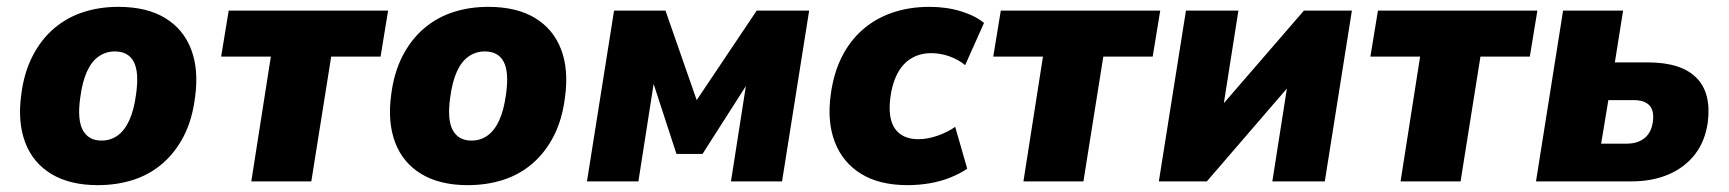

<svg xmlns="http://www.w3.org/2000/svg" viewBox="-20 -529 5044 560"><path d="M265 11Q184 11 130 -21.5Q76 -54 53.5 -113.5Q31 -173 42 -253Q50 -317 75 -365.5Q100 -414 137.5 -446Q175 -478 222.5 -493.5Q270 -509 325 -509Q408 -509 461.5 -476.5Q515 -444 537.5 -385Q560 -326 549 -246Q541 -181 516.5 -133Q492 -85 454.5 -52.5Q417 -20 369 -4.5Q321 11 265 11ZM276 -119Q303 -119 323.5 -134Q344 -149 357.5 -179Q371 -209 377 -255Q386 -319 370 -349Q354 -379 315 -379Q289 -379 268 -364.5Q247 -350 233.5 -320Q220 -290 214 -244Q205 -180 221.5 -149.5Q238 -119 276 -119Z M713 0 770 -364H625L647 -498H1112L1090 -364H946L888 0Z M1344 11Q1263 11 1209 -21.5Q1155 -54 1132.5 -113.5Q1110 -173 1121 -253Q1129 -317 1154 -365.5Q1179 -414 1216.5 -446Q1254 -478 1301.5 -493.5Q1349 -509 1404 -509Q1487 -509 1540.5 -476.5Q1594 -444 1616.5 -385Q1639 -326 1628 -246Q1620 -181 1595.5 -133Q1571 -85 1533.5 -52.5Q1496 -20 1448 -4.5Q1400 11 1344 11ZM1355 -119Q1382 -119 1402.5 -134Q1423 -149 1436.5 -179Q1450 -209 1456 -255Q1465 -319 1449 -349Q1433 -379 1394 -379Q1368 -379 1347 -364.5Q1326 -350 1312.5 -320Q1299 -290 1293 -244Q1284 -180 1300.5 -149.5Q1317 -119 1355 -119Z M1692 0 1771 -498H1921L2012 -237L2187 -498H2340L2261 0H2112L2160 -307H2174L2029 -80H1953L1879 -307H1890L1842 0Z M2627 11Q2545 11 2491.5 -22Q2438 -55 2415 -114.5Q2392 -174 2403 -253Q2411 -314 2434.5 -361.5Q2458 -409 2495.5 -442Q2533 -475 2582.5 -492Q2632 -509 2691 -509Q2741 -509 2783 -496Q2825 -483 2850 -462L2795 -339Q2776 -355 2749.5 -364.5Q2723 -374 2696 -374Q2671 -374 2651 -365.5Q2631 -357 2616 -341Q2601 -325 2591 -300.5Q2581 -276 2577 -245Q2569 -184 2590.5 -153.5Q2612 -123 2659 -123Q2685 -123 2714 -133Q2743 -143 2766 -159L2801 -37Q2781 -23 2752.5 -11.5Q2724 0 2692 5.5Q2660 11 2627 11Z M2965 0 3022 -364H2877L2899 -498H3364L3342 -364H3198L3140 0Z M3360 0 3439 -498H3592L3542 -180H3508L3783 -498H3923L3844 0H3691L3741 -319H3775L3500 0Z M4065 0 4122 -364H3977L3999 -498H4464L4442 -364H4298L4240 0Z M4460 0 4539 -498H4714L4690 -347H4786Q4883 -347 4927.5 -302.5Q4972 -258 4961 -172Q4953 -116 4923 -78Q4893 -40 4846 -20Q4799 0 4739 0ZM4650 -110H4724Q4757 -110 4777 -126.5Q4797 -143 4801 -175Q4805 -207 4790.5 -222Q4776 -237 4744 -237H4671Z"/></svg>

Font: Nunito Sans 10pt SemiCondensed Black
Style: Italic
Weight: 900
Width: 4
Italic angle: -9°
Designer: Vernon Adams
Foundry: Vernon Adams
Version: Version 3.101;gftools[0.9.27]